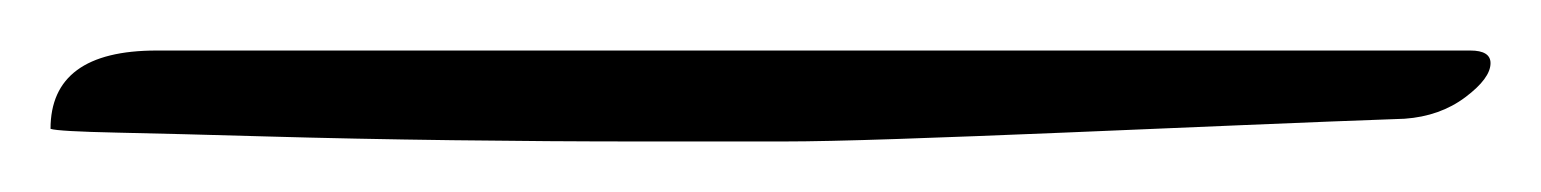

<svg xmlns="http://www.w3.org/2000/svg" viewBox="-30 7 610 76"><path d="M280 63Q258 63 223 63Q188 63 149 62.5Q110 62 75 61Q40 60 16.5 59.5Q-7 59 -10 58Q-10 27 32 27H552Q560 27 560 32Q560 38 550 45.5Q540 53 526 54Q498 55 462.5 56.5Q427 58 391 59.5Q355 61 325.5 62Q296 63 280 63Z"/></svg>

Font: Shalimar
Style: Regular
Weight: 400
Designer: Robert E. Leuschke
Foundry: Robert E. Leuschke
Version: Version 1.010; ttfautohint (v1.8.3)